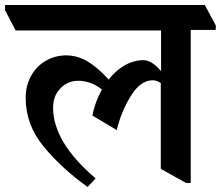

<svg xmlns="http://www.w3.org/2000/svg" viewBox="-64 -683 878 763"><path d="M793 -564H694V44H675L575 -12V-353Q558 -364 543 -364Q494 -364 455.5 -301Q417 -238 400 -166L303 -224Q314 -279 341 -327Q318 -346 293.5 -354Q269 -362 247 -362Q205 -362 176 -332Q147 -302 147 -255Q147 -118 316 26L284 60Q181 -14 109.5 -100.5Q38 -187 38 -294Q38 -341 58.5 -379.5Q79 -418 115.5 -440Q152 -462 197 -463Q243 -463 283 -439.5Q323 -416 368 -367Q395 -402 430 -422.5Q465 -443 505 -444Q540 -444 576 -400V-562H-2L-44 -643V-663H750L794 -581Z"/></svg>

Font: Martel ExtraBold
Style: Regular
Weight: 800
Designer: Dan Reynolds
Foundry: Dan Reynolds
Version: Version 1.001; ttfautohint (v1.1) -l 5 -r 5 -G 72 -x 0 -D la